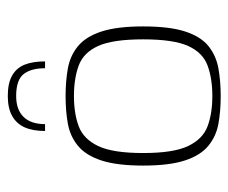

<svg xmlns="http://www.w3.org/2000/svg" viewBox="-68 -528 600 505"><g transform="rotate(-90 232.5 -275.0)"><path d="M233 -555Q267 -555 287 -543.5Q307 -532 315.5 -510.5Q324 -489 324 -457H306Q306 -494 290.5 -513.5Q275 -533 233 -533Q197 -533 178 -513.5Q159 -494 159 -457H141Q141 -489 150.5 -510.5Q160 -532 180.5 -543.5Q201 -555 233 -555ZM233 5Q193 5 160 -1Q127 -7 102 -27.5Q77 -48 63.5 -89Q50 -130 50 -199Q50 -268 63.5 -309Q77 -350 102 -370.5Q127 -391 160 -397Q193 -403 233 -403Q272 -403 305.5 -397Q339 -391 364 -370.5Q389 -350 402.5 -309Q416 -268 416 -199Q416 -129 402.5 -88Q389 -47 364 -27Q339 -7 305.5 -1Q272 5 233 5ZM233 -17Q279 -17 313 -29.5Q347 -42 364.5 -80.5Q382 -119 382 -199Q382 -279 364.5 -317.5Q347 -356 313 -368.5Q279 -381 233 -381Q187 -381 153.5 -368.5Q120 -356 101.5 -317.5Q83 -279 83 -199Q83 -119 101.5 -80.5Q120 -42 153.5 -29.5Q187 -17 233 -17Z"/></g></svg>

Font: Genos Thin ExtraLight
Style: Regular
Weight: 250
Version: Version 1.010